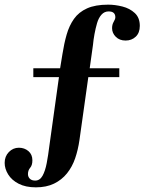

<svg xmlns="http://www.w3.org/2000/svg" viewBox="-86 -692 620 824"><path d="M68 112Q24 112 -6 96.5Q-36 81 -51 56.5Q-66 32 -66 7Q-66 -21 -48 -39.5Q-30 -58 -5 -58Q19 -58 36 -43.5Q53 -29 53 -4Q53 17 43.5 28Q34 39 34 55Q34 67 42 75Q50 83 65 83Q85 83 96.5 62.5Q108 42 114.5 8Q121 -26 126 -67L167 -361H57V-399H172L182 -460Q189 -505 200 -543.5Q211 -582 231.5 -611Q252 -640 287.5 -656Q323 -672 378 -672Q408 -672 439.5 -664Q471 -656 492.5 -636Q514 -616 514 -581Q514 -551 496.5 -534.5Q479 -518 453 -518Q427 -518 411 -534Q395 -550 395 -571Q395 -587 402 -598.5Q409 -610 409 -618Q409 -630 402 -636.5Q395 -643 380 -643Q362 -643 349.5 -629Q337 -615 330.5 -592.5Q324 -570 319.5 -545.5Q315 -521 313 -499L299 -399H426V-361H293L255 -91Q249 -49 236.5 -12.5Q224 24 201.5 52Q179 80 146 96Q113 112 68 112Z"/></svg>

Font: Frank Ruhl Libre
Style: Bold
Weight: 700
Designer: Yanek Iontef
Foundry: Fontef
Version: Version 6.004